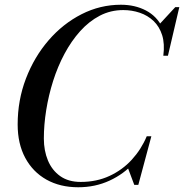

<svg xmlns="http://www.w3.org/2000/svg" viewBox="-20 -780 776 810"><path d="M310 10Q233.5 10 176 -22.2Q118.5 -54.5 86.5 -114Q54.5 -173.5 54.5 -255Q54.5 -357.5 89.5 -448.8Q124.5 -540 185 -610Q245.5 -680 324 -720Q402.5 -760 490 -760Q549 -760 595.2 -736Q641.5 -712 665 -664.2Q688.5 -616.5 679.5 -545H669Q675.5 -595.5 664 -631.8Q652.5 -668 627.8 -691.5Q603 -715 569.8 -726.2Q536.5 -737.5 500 -737.5Q446.5 -737.5 401 -713.8Q355.5 -690 318.2 -648.5Q281 -607 252.2 -553.2Q223.5 -499.5 204.2 -438.8Q185 -378 175 -315.8Q165 -253.5 165 -195.5Q165 -144.5 182.2 -103Q199.5 -61.5 234 -37Q268.5 -12.5 320.5 -12.5Q387.5 -12.5 442 -37.8Q496.5 -63 536.2 -106.5Q576 -150 599 -205H610.5Q590.5 -143.5 546.8 -94.8Q503 -46 442.2 -18Q381.5 10 310 10ZM546.5 0 520 -70.5Q536.5 -89 554.2 -109.5Q572 -130 585.5 -158L599 -205H618.5L563.5 0ZM669 -545 676.5 -586.5Q674.5 -611.5 669.5 -633Q664.5 -654.5 652.5 -677.5L719.5 -750H736.5L688.5 -545Z"/></svg>

Font: Bodoni Moda 11pt
Style: Italic
Weight: 400
Italic angle: -13°
Version: Version 2.004